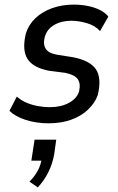

<svg xmlns="http://www.w3.org/2000/svg" viewBox="-20 -526 514 833"><path d="M191 9Q138 9 92.5 -5.5Q47 -20 21 -45L53 -107Q72 -90 96 -80Q120 -70 146 -65.5Q172 -61 196 -61Q244 -61 278.5 -79.5Q313 -98 323 -129Q331 -164 317 -183Q303 -202 263 -210L193 -219Q124 -232 99.5 -270Q75 -308 92 -380Q104 -419 133.5 -447Q163 -475 206 -490.5Q249 -506 300 -506Q330 -506 359 -500.5Q388 -495 412 -483.5Q436 -472 450 -454L414 -391Q393 -415 357 -425.5Q321 -436 290 -436Q247 -436 215.5 -418Q184 -400 174 -365Q166 -333 179 -313.5Q192 -294 231 -288L295 -278Q370 -264 396 -225.5Q422 -187 404 -113Q392 -79 362 -50.5Q332 -22 288.5 -6.5Q245 9 191 9ZM144 287 108 262Q130 240 144 214Q158 188 161 160L172 171H116L130 80H224L215 144Q208 184 190 220.5Q172 257 144 287Z"/></svg>

Font: Nunito Sans 7pt Condensed Medium
Style: Italic
Weight: 500
Width: 3
Italic angle: -9°
Designer: Vernon Adams
Foundry: Vernon Adams
Version: Version 3.101;gftools[0.9.27]